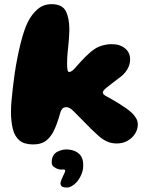

<svg xmlns="http://www.w3.org/2000/svg" viewBox="-20 -652 711 900"><path d="M135 25Q93.5 25 71 6Q48.5 -13 40 -47.8Q31.5 -82.5 31.5 -128.5Q31.5 -151 34 -179.5Q36.5 -208 40.2 -241Q44 -274 49 -308.5Q54.5 -345.5 61.5 -380.8Q68.5 -416 76.2 -447.2Q84 -478.5 92.8 -504.8Q101.5 -531 110.5 -549Q130 -587 157.2 -609.8Q184.5 -632.5 221.5 -632.5Q271.5 -632.5 288.2 -600.2Q305 -568 305 -515Q305 -501.5 304.2 -487.5Q303.5 -473.5 302.2 -459.5Q301 -445.5 299.5 -431.5Q298 -417.5 296.8 -404Q295.5 -390.5 295 -378Q294.5 -365.5 294.5 -354Q294.5 -337.5 296.2 -326Q298 -314.5 304 -314.5Q310.5 -314.5 318 -320Q325.5 -325.5 333.5 -335Q339 -341.5 347 -350.2Q355 -359 364.2 -369Q373.5 -379 383.5 -388.8Q393.5 -398.5 403.2 -407Q413 -415.5 422.5 -421.5Q439 -433 460.8 -439Q482.5 -445 503.5 -445Q542 -445 566 -425.5Q590 -406 590 -372.5Q590 -350.5 576.8 -327Q563.5 -303.5 535 -284Q517.5 -270.5 502.8 -259.5Q488 -248.5 477 -239Q462 -226.5 462 -218.5Q462 -213 466.8 -208.8Q471.5 -204.5 479 -200.5Q489.5 -195 504.8 -186.2Q520 -177.5 537 -167Q554 -156.5 570.2 -145.2Q586.5 -134 599 -122Q611 -110 618.5 -97Q626 -84 626 -68.5Q626 -45.5 613 -25Q600 -4.5 577.8 8Q555.5 20.5 527.5 20.5Q502 20.5 481.2 11Q460.5 1.5 441.5 -15.5Q426 -29 408.5 -46.2Q391 -63.5 372.5 -82.8Q354 -102 334.5 -121Q323.5 -133 312.8 -141.2Q302 -149.5 291 -149.5Q279 -149.5 272.5 -142.5Q266 -135.5 263 -125Q254.5 -94.5 246 -71.2Q237.5 -48 228.5 -31.5Q212 -2.5 190.8 11.2Q169.5 25 135 25ZM291.5 227Q273.5 226.5 268.2 220.2Q263 214 263.5 205.5Q265 198 268.8 188.5Q272.5 179 276.5 171Q281 163 283.5 156.5Q286 150 285.5 146.5Q285 144.5 282.8 143.5Q280.5 142.5 276 142.5Q270 142.5 264.5 142.8Q259 143 253.5 140.5Q242 138 231 129.2Q220 120.5 223 99.5Q226 70 251.5 58Q277 46 302 49Q335.5 52.5 353.8 72.2Q372 92 370 129.5Q369 149.5 360.2 168.8Q351.5 188 339 202Q329 213 316.5 220.2Q304 227.5 291.5 227Z"/></svg>

Font: Gluten Thin ExtraBold
Style: Regular
Weight: 800
Version: Version 1.300